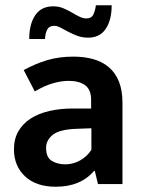

<svg xmlns="http://www.w3.org/2000/svg" viewBox="-20 -699 540 729"><path d="M70 -433Q114 -457 159 -470.5Q204 -484 258 -484Q300 -484 334 -474.5Q368 -465 393 -444Q418 -423 431.5 -389.5Q445 -356 445 -308V0H352L340 -50H337Q286 10 192 10Q117 10 75 -29.5Q33 -69 33 -132Q33 -172 50 -201Q67 -230 96.5 -249Q126 -268 167 -277.5Q208 -287 256 -287H326V-320Q326 -359 303 -375.5Q280 -392 241 -392Q213 -392 181.5 -383Q150 -374 112 -352ZM327 -212 273 -210Q207 -208 181 -187.5Q155 -167 155 -138Q155 -101 177 -88Q199 -75 228 -75Q257 -75 283.5 -89.5Q310 -104 327 -130ZM91 -551Q91 -608 114 -641.5Q137 -675 182 -675Q202 -675 219.5 -668Q237 -661 252 -652Q267 -643 281 -636Q295 -629 308 -629Q328 -629 335 -645Q342 -661 344 -679H404Q404 -623 381.5 -589.5Q359 -556 315 -556Q292 -556 273.5 -563Q255 -570 239 -578.5Q223 -587 210 -594Q197 -601 186 -601Q167 -601 159.5 -587Q152 -573 151 -551Z"/></svg>

Font: Mukta Mahee SemiBold
Style: Regular
Weight: 600
Designer: Shuchita Grover, Noopur Datye, Girish Dalvi, Yashodeep Gholap
Foundry: Ek Type
Version: Version 2.538;PS 1.000;hotconv 16.6.51;makeotf.lib2.5.65220;